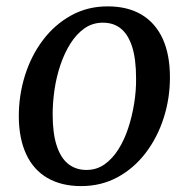

<svg xmlns="http://www.w3.org/2000/svg" viewBox="-20 -588 608 618"><path d="M326.5 -567.5Q391 -567.5 435.8 -540.8Q480.5 -514 503.8 -463Q527 -412 527 -339Q527 -271.5 507 -208.8Q487 -146 449.2 -96.2Q411.5 -46.5 358.8 -17.8Q306 11 241 11Q178 11 133 -15Q88 -41 64.5 -91.2Q41 -141.5 40.5 -213Q40.5 -282 60.5 -345.5Q80.5 -409 118.2 -459Q156 -509 208.8 -538.2Q261.5 -567.5 326.5 -567.5ZM311 -515Q278 -515 252 -496.8Q226 -478.5 206.8 -448Q187.5 -417.5 174.5 -379Q161.5 -340.5 155.5 -299.5Q149.5 -258.5 149.5 -219.5Q149.5 -159 162.5 -119.2Q175.5 -79.5 199.8 -60.2Q224 -41 258.5 -41Q291 -41 316.5 -59Q342 -77 361.2 -107.5Q380.5 -138 393 -176.5Q405.5 -215 412 -256Q418.5 -297 418 -335.5Q418 -396.5 405.8 -436Q393.5 -475.5 370 -495.2Q346.5 -515 311 -515Z"/></svg>

Font: Merriweather 20pt
Style: Italic
Weight: 400
Italic angle: -7.8°
Version: Version 2.101